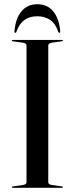

<svg xmlns="http://www.w3.org/2000/svg" viewBox="-20 -889 354 909"><path d="M208.5 -26.5Q208.5 -20.5 213 -17.5Q217.5 -14.5 226 -13L272.5 -6.5Q278 -6 278 -3Q278 -2 276.8 -1Q275.5 0 273.5 0H40.5Q38 0 37 -1Q36 -2 36 -3Q36 -6 41 -6.5L87.5 -13Q97 -14.5 101.2 -17.5Q105.5 -20.5 105.5 -26.5V-673.5Q105.5 -679.5 101.2 -682.5Q97 -685.5 87.5 -687L41 -693.5Q36 -694 36 -697Q36 -698.5 37 -699.2Q38 -700 40.5 -700H273.5Q275.5 -700 276.8 -699.2Q278 -698.5 278 -697Q278 -694 272.5 -693.5L226 -687Q217.5 -685.5 213 -682.5Q208.5 -679.5 208.5 -673.5ZM157 -812Q120 -812 95.8 -794.5Q71.5 -777 57.5 -738.5Q57 -735.5 55.5 -734.5Q54 -733.5 52.5 -733.5Q51 -733.5 49.5 -735.2Q48 -737 48.5 -741Q53.5 -801.5 81.5 -835.2Q109.5 -869 157 -869Q204 -869 232 -835.2Q260 -801.5 265 -741Q265.5 -737 264.2 -735.2Q263 -733.5 261 -733.5Q259.5 -733.5 258.2 -734.5Q257 -735.5 256 -738.5Q242 -778.5 216.8 -795.2Q191.5 -812 157 -812Z"/></svg>

Font: Fraunces 120pt
Style: Regular
Weight: 400
Version: Version 1.000;[b76b70a41]